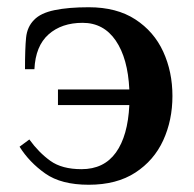

<svg xmlns="http://www.w3.org/2000/svg" viewBox="-20 -500 536 530"><path d="M225 10Q149 10 105 -21Q61 -52 34 -95L61 -115Q87 -79 119 -56Q151 -33 205 -33Q267 -33 300 -79Q333 -125 337 -210H140V-253H337Q333 -339 299.5 -388Q266 -437 208 -437Q150 -437 114 -405Q78 -373 75 -309H49Q49 -366 52 -396Q55 -426 74 -445Q92 -464 130.5 -472Q169 -480 225 -480Q302 -480 353.5 -446.5Q405 -413 430.5 -357.5Q456 -302 456 -235Q456 -168 430.5 -112.5Q405 -57 353.5 -23.5Q302 10 225 10Z"/></svg>

Font: El Messiri SemiBold
Style: Regular
Weight: 600
Designer: Mohamed Gaber
Foundry: Kief Type Foundry
Version: Version 2.020; ttfautohint (v1.8.3)